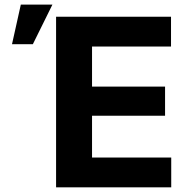

<svg xmlns="http://www.w3.org/2000/svg" viewBox="-20 -799 792 819"><path d="M710.4 0H219.2V-727.5H709.5V-600.6H372.6V-429.7H684.1V-305.2H372.6V-127H710.4ZM31.2 -610.4 68.8 -779.3H203.6L120.1 -610.4Z"/></svg>

Font: Inter Tight Stencil
Style: Bold
Weight: 700
Designer: Rasmus Andersson
Foundry: rsms
Version: Version 3.004;Glyphs 3.1.2 (3151)